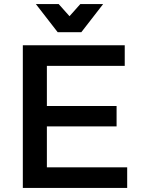

<svg xmlns="http://www.w3.org/2000/svg" viewBox="-20 -922 696 942"><path d="M92 -700H592V-599H210V-402H552V-302H210V-101H604V0H92ZM379 -764H263L156 -902H268L321 -842.5L374 -902H486Z"/></svg>

Font: Argentum Sans
Style: Regular
Weight: 400
Designer: Julieta Ulanovsky, Owen Earl, Chris M. Simpson, Rasmus Andersson, Cristiano Sobral
Foundry: The Argentum Sans Project Authors
Version: Version 3.135; ttfautohint (v1.8.4.7-5d5b-dirty)